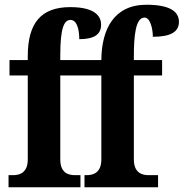

<svg xmlns="http://www.w3.org/2000/svg" viewBox="-20 -789 774 809"><path d="M16 0H319V-51H295C270 -51 234 -59 234 -117V-471H407V-117C407 -59 370 -51 346 -51H336V0H646V-51H605C581 -51 544 -59 544 -117V-471H663V-536H544V-551C544 -637 551 -715 589 -715C613 -715 624 -668 624 -634C698 -634 734 -654 734 -697C734 -738 700 -769 597 -769C461 -769 408 -667 407 -536H234V-557C234 -674 251 -705 277 -705C307 -705 314 -657 314 -624C374 -624 406 -642 406 -685C406 -718 384 -759 276 -759C154 -759 97 -693 97 -553V-536H20V-471H97V-117C97 -59 60 -51 36 -51H16Z"/></svg>

Font: Noto Serif Condensed
Style: Bold
Weight: 700
Width: 3
Designer: Monotype Design Team
Foundry: Monotype Imaging Inc.
Version: Version 2.015